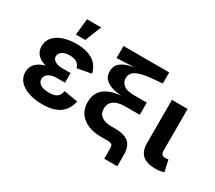

<svg xmlns="http://www.w3.org/2000/svg" viewBox="-159 -1090 1742 1553"><g transform="rotate(30 712.5 -313.5)"><path d="M285.4 9.8Q214.8 9.8 158.7 -9Q102.7 -27.7 70.3 -63.1Q38 -98.5 38 -148.5Q38 -177 50.2 -201.9Q62.4 -226.7 88.2 -245.5Q114 -264.3 154.5 -275Q195 -285.8 251.7 -285.8H359V-233.7H283Q249.7 -233.7 226.4 -224.7Q203.2 -215.8 191 -200.2Q178.7 -184.5 178.7 -163.9Q178.7 -134.7 205.7 -116.7Q232.8 -98.6 286.2 -98.6Q320.5 -98.6 341.7 -106.8Q363 -114.9 374.7 -131.6Q386.4 -148.3 391.4 -173.6L520.8 -150.9Q509.7 -99 481.2 -63.1Q452.6 -27.1 404.2 -8.7Q355.9 9.8 285.4 9.8ZM251.7 -264.4Q198.6 -264.4 159.9 -274Q121.2 -283.6 96.2 -301.1Q71.2 -318.7 59.2 -342.7Q47.1 -366.7 47.1 -395Q47.1 -445.8 78.1 -480.9Q109.1 -516 163 -534.4Q216.9 -552.7 284.7 -552.7Q348.9 -552.7 396 -536.2Q443.1 -519.7 472.4 -487.2Q501.7 -454.7 512.6 -406.2L382 -382Q374.4 -411.1 350.3 -427.9Q326.2 -444.8 284 -444.8Q238.5 -444.8 213.2 -426.5Q187.9 -408.2 187.9 -381.7Q187.9 -356.3 213 -340.2Q238.1 -324 283 -324H359V-264.4ZM241 -615.1 257.1 -767.1H389L328.2 -615.1Z M941.7 140.1V51.7Q941.7 29.6 937.4 18.6Q933.1 7.5 920.9 3.8Q908.7 0 884.5 0H834.5Q723.6 0 660 -50.7Q596.3 -101.4 596.3 -189.7Q596.3 -241.1 615.1 -274.8Q633.8 -308.5 665.1 -328.5Q696.5 -348.4 734.9 -358.2Q773.3 -368 813.3 -370.9Q853.4 -373.9 888.9 -373.9V-366.3Q847.7 -366.3 801.9 -370Q756.1 -373.7 716 -386.3Q675.9 -398.9 650.9 -424.9Q625.9 -451 625.9 -495.7Q625.9 -541.7 653.6 -568.7Q681.4 -595.8 729 -609.6Q776.6 -623.5 835.9 -629.3V-624.5L620.6 -615.1V-727.5H1047.5V-623.5L971.7 -617.5Q872 -610.1 819 -587Q765.9 -563.9 765.9 -511.8Q765.9 -472.7 797 -448.9Q828 -425.1 893.6 -425.1H1012.8V-311.1H877.5Q808.7 -311.1 772.3 -285.6Q735.9 -260.1 735.9 -209.5Q735.9 -162.4 768.4 -138.9Q801 -115.4 864 -115.4H897.1Q979.6 -115.4 1021.5 -81.4Q1063.4 -47.3 1063.4 34.7V140.1Z M1340.5 3.4Q1256.8 3.4 1217.5 -32.7Q1178.1 -68.9 1178.1 -141.7V-545.9H1324.5V-161.8Q1324.5 -135.5 1333.7 -123.7Q1342.9 -111.9 1364.9 -111.9Q1376.7 -111.9 1383.1 -112.7Q1389.5 -113.6 1394.3 -115.3L1417.7 -8.3Q1405.9 -4.4 1385.8 -0.5Q1365.7 3.4 1340.5 3.4Z"/></g></svg>

Font: Adwaita Sans
Style: Regular
Weight: 400
Designer: Rasmus Andersson
Foundry: rsms
Version: Version 4.001;git-9221beed3